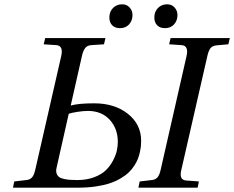

<svg xmlns="http://www.w3.org/2000/svg" viewBox="-20 -868 1083 888"><path d="M693.8 -787.1Q693.8 -814 710.7 -831.1Q727.5 -848.1 752.9 -848.1Q774.4 -848.1 787.6 -833.3Q800.8 -818.4 800.8 -798.8Q800.8 -772.5 784.9 -755.1Q769 -737.8 743.2 -737.8Q719.7 -737.8 706.8 -751.2Q693.8 -764.6 693.8 -787.1ZM485.8 -787.1Q485.8 -814 502.7 -831.1Q519.5 -848.1 544.9 -848.1Q566.4 -848.1 579.6 -833.3Q592.8 -818.4 592.8 -798.8Q592.8 -772.5 576.9 -755.1Q561 -737.8 535.2 -737.8Q511.7 -737.8 498.8 -751.2Q485.8 -764.6 485.8 -787.1ZM620.1 0 626 -28.8 681.2 -35.2Q698.7 -36.6 708.3 -47.6Q717.8 -58.6 723.1 -83L842.8 -608.9Q853.5 -656.2 820.8 -659.2L762.2 -663.1L769 -691.9H1043L1036.1 -663.1L981 -658.2Q962.9 -656.7 953.6 -645Q944.3 -633.3 939 -608.9L818.8 -83Q813 -60.1 818.1 -47.4Q823.2 -34.7 840.8 -33.2L899.9 -28.8L894 0ZM40 0 45.9 -28.8 101.1 -35.2Q118.7 -36.6 128.2 -47.6Q137.7 -58.6 143.1 -83L263.2 -608.9Q273.9 -656.2 241.2 -659.2L182.1 -663.1L189 -691.9H467.8L460.9 -663.1L400.9 -659.2Q383.3 -657.7 373.8 -645.5Q364.3 -633.3 358.9 -608.9L307.1 -379.9Q342.8 -390.1 416 -390.1Q510.3 -390.1 571.5 -341.6Q632.8 -293 632.8 -216.8Q632.8 -205.1 631.8 -194.1Q630.9 -183.1 627.4 -166.5Q624 -149.9 618.4 -135Q612.8 -120.1 601.8 -102.8Q590.8 -85.4 576.2 -71.3Q561.5 -57.1 538.8 -43.5Q516.1 -29.8 488.5 -20.5Q460.9 -11.2 422.9 -5.6Q384.8 0 339.8 0ZM243.2 -99.1Q238.8 -84.5 240.2 -72.8Q241.7 -61 249.8 -52.5Q257.8 -43.9 279.3 -39.6Q300.8 -35.2 336.9 -35.2Q380.9 -35.2 415.5 -48.3Q450.2 -61.5 470.2 -81.3Q490.2 -101.1 503.2 -126.2Q516.1 -151.4 520.5 -172.1Q524.9 -192.9 524.9 -211.9Q524.9 -272.9 487.5 -314Q450.2 -355 386.2 -355Q365.7 -355 337.6 -350.6Q309.6 -346.2 297.9 -341.8Z"/></svg>

Font: Linguistics Pro
Style: Italic
Weight: 400
Italic angle: -12°
Designer: Stefan Peev, Context Ltd
Foundry: Stefan Peev, Context Ltd
Version: Version 001.000